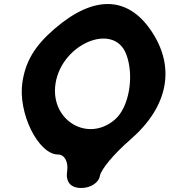

<svg xmlns="http://www.w3.org/2000/svg" viewBox="-20 -821 846 958"><path d="M253 -678C154 -593 108 -516 92 -412C68 -258 171 -50 270 -50C302 -50 322 -13 315 33C307 87 332 117 386 117C432 117 473 90 478 58C483 25 549 -54 631 -125C821 -290 858 -488 732 -671C614 -842 446 -844 253 -678ZM610 -550C651 -442 624 -286 554 -225C418 -107 229 -221 257 -404C288 -604 549 -712 610 -550Z"/></svg>

Font: Hussar Skorodowane
Style: Ky
Weight: 700
Foundry: Cannot Into Space Fonts
Version: Version 0.892